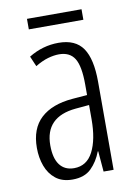

<svg xmlns="http://www.w3.org/2000/svg" viewBox="-78 -711 548 773"><g transform="rotate(-10 195.5 -324.5)"><path d="M195 -542Q264 -542 294.5 -497.5Q325 -453 325 -360V0H284L277 -84H275Q260 -44 232.5 -17Q205 10 156 10Q114 10 87.5 -11Q61 -32 48.5 -66Q36 -100 36 -140Q36 -219 81.5 -261Q127 -303 211 -310L272 -315V-358Q272 -433 252.5 -464.5Q233 -496 189 -496Q168 -496 143.5 -489Q119 -482 91 -465L73 -507Q130 -542 195 -542ZM217 -269Q91 -257 91 -141Q91 -88 111.5 -61Q132 -34 170 -34Q222 -34 247.5 -83.5Q273 -133 273 -216V-274ZM310 -659V-616H87V-659Z"/></g></svg>

Font: Noto Sans Khmer ExtraCondensed Light
Style: Regular
Weight: 300
Width: 2
Designer: Danh Hong and the Monotype Design Team
Foundry: Monotype Imaging Inc.
Version: Version 2.004; ttfautohint (v1.8.4.7-5d5b)